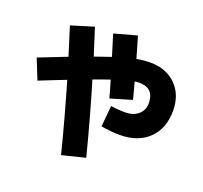

<svg xmlns="http://www.w3.org/2000/svg" viewBox="-147 -975 1294 1225"><g transform="rotate(20 500.0 -362.5)"><path d="M434 -763 587 -805Q591 -792 606 -741Q621 -690 629 -661Q675 -670 722 -670Q829 -670 895.5 -604.5Q962 -539 962 -430Q962 -308 889.5 -238.5Q817 -169 695 -169Q630 -169 567 -181L580 -324Q628 -316 678 -316Q732 -316 766 -345Q800 -374 800 -422Q800 -525 697 -525Q684 -525 668 -522Q684 -462 698 -408L553 -365Q537 -426 520 -481Q510 -478 489 -470.5Q468 -463 448.5 -456Q429 -449 410 -442Q478 -216 544 41L387 80Q332 -139 260 -385Q230 -374 167 -348.5Q104 -323 83 -315L28 -452Q69 -468 138 -495Q207 -522 217 -526Q162 -702 157 -717L310 -764Q330 -704 368 -582Q424 -602 478 -620Q448 -718 434 -763Z"/></g></svg>

Font: Mplus 1p ExtraBold
Style: Regular
Weight: 800
Version: Version 1.061